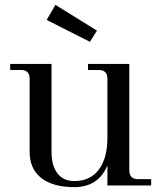

<svg xmlns="http://www.w3.org/2000/svg" viewBox="-20 -763 664 790"><path d="M102 -138V-438Q102 -475 67 -475H22V-500H192V-138Q192 -81 216.5 -49.5Q241 -18 286 -18Q351 -18 386.5 -65Q422 -112 422 -197V-438Q422 -475 387 -475H342V-500H512V-63Q512 -26 547 -26H602V0H422V-82Q384 7 286 7Q198 7 150 -30.5Q102 -68 102 -138ZM208 -743 379 -637 350 -591 172 -681Z"/></svg>

Font: Bentinck
Style: Regular
Weight: 400
Designer: Jörg Drees
Foundry: Jörg Drees
Version: Version 1.000; ttfautohint (v1.8.4.7-5d5b)